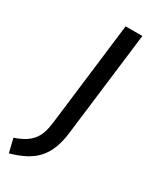

<svg xmlns="http://www.w3.org/2000/svg" viewBox="-259 -747 767 944"><g transform="rotate(30 124.0 -275.0)"><path d="M-48 61Q-12 49 11.5 34Q35 19 50 -0.5Q65 -20 73 -46Q81 -72 85 -107L156 -689H251L178 -94Q172 -45 157.5 -7.5Q143 30 118.5 58Q94 86 57.5 105.5Q21 125 -29 139Z"/></g></svg>

Font: Yekcdsyqcyvpieeyorgstswgcgt
Style: Regular
Weight: 400
Italic angle: -8°
Designer: Carrois Corporate & Edenspiekermann
Foundry: Carrois Corporate GbR & Edenspiekermann AG
Version: Version 2.001